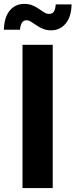

<svg xmlns="http://www.w3.org/2000/svg" viewBox="-51 -955 384 975"><path d="M216.8 -727.5V0H63.3V-727.5ZM209.4 -801Q185.6 -801 167.2 -808.6Q148.8 -816.2 134.2 -826.5Q119.6 -836.7 107.3 -844.3Q94.9 -852 83.2 -852Q67.9 -852 59.8 -838.7Q51.8 -825.5 50.8 -803.9H-31.2Q-29.8 -867.4 -1.6 -901.3Q26.7 -935.2 72.3 -935.2Q96.1 -935.2 114.3 -927.6Q132.4 -920 146.7 -909.8Q161 -899.6 173.4 -892Q185.7 -884.5 198.2 -884.5Q215.4 -884.5 223 -896.8Q230.6 -909.2 231.8 -932.6H312.5Q311.3 -869.5 282.3 -835.3Q253.3 -801 209.4 -801Z"/></svg>

Font: Inter
Style: Regular
Weight: 400
Designer: Rasmus Andersson
Foundry: rsms
Version: Version 4.000;git-8c9346024